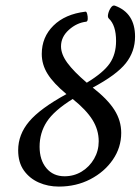

<svg xmlns="http://www.w3.org/2000/svg" viewBox="-20 -680 518 708"><path d="M197 8Q157 8 123 -7Q89 -22 68 -51.5Q47 -81 47 -126Q47 -184 87.5 -232Q128 -280 225 -333Q177 -373 155.5 -407.5Q134 -442 134 -481Q134 -543 177 -585.5Q220 -628 295 -637Q299 -638 301.5 -628.5Q304 -619 303.5 -610Q303 -601 298 -600Q263 -596 234 -570Q205 -544 205 -509Q205 -480 228.5 -448Q252 -416 300 -375Q361 -412 384.5 -446Q408 -480 408 -529Q408 -587 381 -612Q376 -617 379 -629.5Q382 -642 389 -652Q396 -662 404 -659Q478 -632 478 -545Q478 -490 444 -447Q410 -404 322 -357Q377 -314 402 -274.5Q427 -235 427 -190Q427 -136 396 -91Q365 -46 313 -19Q261 8 197 8ZM126 -139Q126 -90 151 -60Q176 -30 218 -30Q253 -30 281.5 -47.5Q310 -65 327 -94.5Q344 -124 344 -159Q344 -201 321 -238Q298 -275 248 -315Q179 -272 152.5 -231Q126 -190 126 -139Z"/></svg>

Font: Junicode Two Beta Condensed
Style: Italic
Weight: 400
Width: 3
Italic angle: -9°
Version: Version 1.053; ttfautohint (v1.8.4)